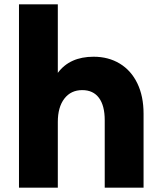

<svg xmlns="http://www.w3.org/2000/svg" viewBox="-20 -770 731 880"><path d="M67 -750H245V-436Q300 -510 409 -510Q477 -510 529 -478.5Q581 -447 609.5 -388Q638 -329 638 -249V90H460V-219Q460 -286 433.5 -321.5Q407 -357 357 -357Q305 -357 275 -318Q245 -279 245 -211V90H67Z"/></svg>

Font: Gmarket Sans TTF Bold
Style: Regular
Weight: 700
Designer: Creative Director : Sungho Lee; Art Director : Kiwoong Choi; Project Manager : Sori Yang, Jongwook Yoon; Font Designer :
Foundry: Sandoll Inc.
Version: Version 1.000;hotconv 1.0.109;makeotfexe 2.5.65596